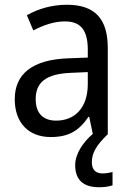

<svg xmlns="http://www.w3.org/2000/svg" viewBox="-20 -566 548 807"><path d="M366 116C366 76 386 44 431 0H433V-364C433 -486 380 -546 261 -546C197 -546 138 -528 93 -502L120 -438C162 -460 206 -476 253 -476C316 -476 349 -443 349 -357V-324L269 -321C117 -316 42 -256 42 -149C42 -49 101 10 193 10C270 10 312 -17 352 -75H355L370 -3C331 30 296 79 296 128C296 188 328 221 396 221C420 221 437 218 453 213V157C443 159 430 163 411 163C382 163 366 147 366 116ZM281 -260 349 -263V-213C349 -111 293 -59 216 -59C164 -59 130 -87 130 -149C130 -218 170 -256 281 -260Z"/></svg>

Font: Noto Sans Armenian SemiCondensed
Style: Regular
Weight: 400
Width: 4
Designer: Monotype Design Team
Foundry: Monotype Imaging Inc.
Version: Version 2.008